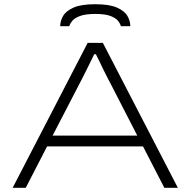

<svg xmlns="http://www.w3.org/2000/svg" viewBox="-20 -889 902 909"><path d="M40 0 395 -686H467L822 0H758L657 -196H203L102 0ZM229 -247H630L504 -492Q497 -505 488 -522.5Q479 -540 469.5 -559.5Q460 -579 451 -598Q442 -617 434 -632H426Q415 -609 401 -581Q387 -553 375 -529Q363 -505 356 -492ZM265 -765Q265 -789 278.5 -813Q292 -837 328 -853Q364 -869 431 -869Q498 -869 534 -853Q570 -837 583.5 -813Q597 -789 597 -765H552Q550 -776 539.5 -789.5Q529 -803 504 -813Q479 -823 431 -823Q384 -823 358 -813Q332 -803 321.5 -789.5Q311 -776 308 -765Z"/></svg>

Font: Archivo Expanded Thin
Style: Regular
Weight: 250
Width: 7
Designer: Hector Gatti
Foundry: Omnibus-Type
Version: Version 2.001